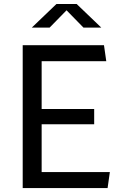

<svg xmlns="http://www.w3.org/2000/svg" viewBox="-20 -961 660 981"><path d="M96 0V-730H192.8V0ZM529.7 0H151.2V-81.8H541.3ZM461.2 -326.2H156.2V-404H461.2ZM151.2 -648.2V-730H511.3L523 -648.2ZM268.5 -940.7H371.5L497.5 -820H406.5L306.7 -922H333.3L233.5 -820H142.5Z"/></svg>

Font: Monaspace Krypton Var ExLight
Style: Regular
Weight: 200
Designer: Riley Cran and the Lettermatic Team
Version: Version 1.200 (Monaspace Krypton Var)